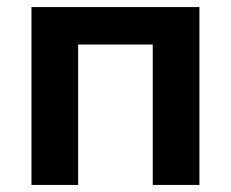

<svg xmlns="http://www.w3.org/2000/svg" viewBox="-20 -523 653 543"><path d="M69 0V-503H544V0H412V-484L506 -397H102L201 -484V0Z"/></svg>

Font: Wix Madefor Display
Style: Bold
Weight: 700
Designer: Dalton Maag Ltd
Foundry: Dalton Maag Ltd
Version: Version 3.100